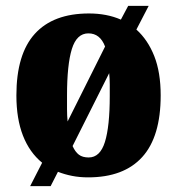

<svg xmlns="http://www.w3.org/2000/svg" viewBox="-20 -596 605 656"><path d="M124 -40Q81 -75 58.5 -132.5Q36 -190 36 -270Q36 -411 99 -480.5Q162 -550 284 -550Q345 -550 393 -529L418 -576H488L446 -495Q485 -460 507 -404.5Q529 -349 529 -270Q529 -129 466 -59.5Q403 10 281 10Q252 10 226.5 5Q201 0 178 -9L153 40H83ZM339 -437Q322 -482 282 -482Q242 -482 225.5 -428.5Q209 -375 209 -270Q209 -245 209 -222.5Q209 -200 211 -181ZM283 -58Q322 -58 338.5 -111Q355 -164 355 -268Q355 -288 355 -307.5Q355 -327 353 -346L228 -97Q237 -77 249.5 -67.5Q262 -58 283 -58Z"/></svg>

Font: Noto Serif Condensed Black
Style: Regular
Weight: 900
Width: 3
Designer: Monotype Design Team
Foundry: Monotype Imaging Inc.
Version: Version 2.015; ttfautohint (v1.8.4.7-5d5b)